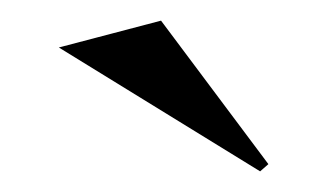

<svg xmlns="http://www.w3.org/2000/svg" viewBox="-20 -748 317 186"><path d="M232 -582 37 -702 136 -728 240 -589Z"/></svg>

Font: Kalnia
Style: Regular
Weight: 400
Designer: Frida Medrano
Foundry: Frida Medrano
Version: Version 1.105